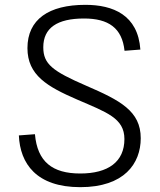

<svg xmlns="http://www.w3.org/2000/svg" viewBox="-20 -762 660 794"><path d="M495 -552 560.5 -557C550.5 -700.5 447 -742 333 -742C182 -742 93.5 -682 93.5 -563C93.5 -450.5 176.5 -403.5 298.5 -350.5C421 -297.5 494.5 -273.5 494.5 -187C494.5 -93 427.5 -44.5 312 -44.5C196.5 -44.5 134.5 -93 124.5 -207L58 -202C63 -85.5 130.5 12 312 12C493.5 12 562 -85.5 562 -190.5C562 -303 476.5 -347 336.5 -407.5C197 -468 159 -497 159 -566.5C159 -646.5 216.5 -685.5 327.5 -685.5C428.5 -685.5 485 -646.5 495 -552Z"/></svg>

Font: Monaspace Neon ExtraLight
Style: Regular
Weight: 200
Designer: Riley Cran & the Lettermatic Team
Foundry: Lettermatic
Version: Version 1.200 (Monaspace Neon)